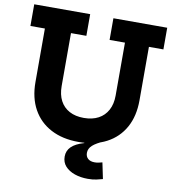

<svg xmlns="http://www.w3.org/2000/svg" viewBox="-102 -848 1043 1156"><g transform="rotate(10 419.5 -269.5)"><path d="M497 -759H826V-626.5H737.5V-299.5Q737.5 -203 699 -133.5Q660.5 -64 589.2 -26.5Q518 11 419 11Q321 11 249.8 -26.5Q178.5 -64 140 -133.5Q101.5 -203 101.5 -299.5V-626.5H13V-759H355V-626.5H261V-303Q261 -250.5 280.5 -213.5Q300 -176.5 336.8 -156.8Q373.5 -137 425 -137Q477 -137 514 -156.8Q551 -176.5 571 -213.8Q591 -251 591 -303V-626.5H497ZM582.5 107 603 205.5Q587 210 565 215Q543 220 512.5 220Q468.5 220 432.2 207.5Q396 195 374.2 171Q352.5 147 352.5 111.5Q352.5 76.5 377 51.8Q401.5 27 455 11.5L451.5 -26.5L574.5 -21Q524.5 0.5 502.5 20.5Q480.5 40.5 480.5 66.5Q480.5 89 495 102Q509.5 115 536 115Q548.5 115 560.2 112.5Q572 110 582.5 107Z"/></g></svg>

Font: Hepta Slab ExtraLight
Style: Bold
Weight: 700
Version: Version 1.102